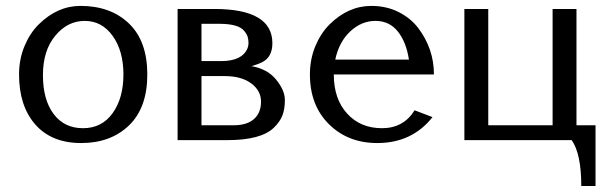

<svg xmlns="http://www.w3.org/2000/svg" viewBox="-20 -470 2061 644"><path d="M43.9 0ZM357.9 -90.6Q394 -141.1 394 -220.2Q394 -299.3 357.9 -349.6Q321.8 -399.9 264.2 -399.9Q206.5 -399.9 165.3 -350.1Q124 -300.3 124 -218Q124 -135.7 159.7 -87.9Q195.3 -40 258.5 -40Q321.8 -40 357.9 -90.6ZM43.9 -220.2Q43.9 -271 62 -314.9Q80.1 -358.4 109.4 -387.7Q172.4 -450.2 250 -450.2Q351.1 -450.2 412.6 -391.1Q474.1 -332 474.1 -220.2Q474.1 -108.4 412.6 -49.3Q351.1 9.8 252.2 9.8Q153.3 9.8 98.6 -52.2Q43.9 -114.3 43.9 -220.2Z M655.8 -214.8V-49.8H762.7Q808.6 -49.8 832 -70.8Q855.5 -91.8 855.5 -128.9Q855.5 -166 822.5 -190.4Q789.6 -214.8 733.4 -214.8ZM823.7 -248Q877.4 -238.8 906.5 -202.6Q935.5 -166.5 935.5 -135Q935.5 -103.5 927.2 -82.5Q918.9 -61.5 898.9 -42Q856 0 742.7 0H575.7V-439.9H698.7Q893.6 -439.9 893.6 -325.2Q893.6 -280.3 861.8 -262.7Q847.2 -254.9 823.7 -248ZM655.8 -390.1V-265.1H721.7Q791 -265.1 809.6 -306.6Q813.5 -315.9 813.5 -326.7Q813.5 -337.4 810.5 -347.2Q807.6 -356.4 798.3 -367.2Q779.3 -389.6 718.8 -390.1Z M1019.5 0ZM1430.7 -77.1Q1361.8 9.8 1245.6 9.8Q1147 9.8 1083.3 -53.5Q1019.5 -116.7 1019.5 -220.2Q1019.5 -271 1037.6 -314.9Q1055.7 -358.4 1085 -387.7Q1147.9 -450.2 1225.6 -450.2Q1275.9 -450.2 1316.9 -429.7Q1357.4 -409.2 1382.8 -376Q1435.5 -306.2 1435.5 -220.2H1099.6Q1099.6 -138.2 1144.3 -89.1Q1189 -40 1261.2 -40Q1333.5 -40 1370.6 -100.1ZM1104.5 -270H1351.6Q1342.8 -328.6 1314.5 -364.3Q1286.1 -399.9 1239.3 -399.9Q1192.4 -399.9 1154.8 -364.7Q1117.2 -329.6 1104.5 -270Z M1929.7 153.8Q1929.7 45.9 1897.5 0H1537.6V-439.9H1617.7V-49.8H1833.5V-439.9H1913.6V-49.8H1977.5V153.8Z"/></svg>

Font: Pfennig
Style: Medium
Weight: 500
Version: Version 20120410 ; ttfautohint (v0.8)